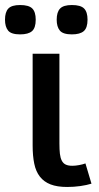

<svg xmlns="http://www.w3.org/2000/svg" viewBox="-55 -725 391 760"><path d="M307.1 2Q288.6 7.8 262.9 11.5Q237.3 15.1 210.9 15.1Q171.4 15.1 145 4.9Q118.7 -5.4 102.8 -25.9Q86.9 -46.4 80.6 -77.1Q74.2 -107.9 74.2 -148.9V-512.2H180.2V-157.2Q180.2 -132.8 182.1 -116.2Q184.1 -99.6 189.7 -88.9Q195.3 -78.1 205.3 -73.5Q215.3 -68.8 231 -68.8Q243.7 -68.8 258.1 -71.5Q272.5 -74.2 283.2 -78.1ZM291.5 -647Q291.5 -614.7 276.6 -601.8Q261.7 -588.9 229.5 -588.9Q194.3 -588.9 181.9 -604Q169.4 -619.1 169.4 -647Q169.4 -677.2 182.9 -691.2Q196.3 -705.1 229.5 -705.1Q264.2 -705.1 277.8 -691.4Q291.5 -677.7 291.5 -647ZM86.4 -647Q86.4 -614.7 71.8 -601.8Q57.1 -588.9 24.4 -588.9Q-10.7 -588.9 -22.9 -604Q-35.2 -619.1 -35.2 -647Q-35.2 -677.2 -22 -691.2Q-8.8 -705.1 24.4 -705.1Q59.1 -705.1 72.8 -691.4Q86.4 -677.7 86.4 -647Z"/></svg>

Font: Clear Sans Medium
Style: Regular
Weight: 500
Foundry: Intel Corporation
Version: Version 1.00